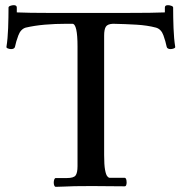

<svg xmlns="http://www.w3.org/2000/svg" viewBox="-20 -721 703 743"><path d="M383 -121Q383 -83 386.5 -64Q390 -45 395 -39Q400 -33 404 -33H462Q470 -33 470 -14Q470 -10 468.5 -5Q467 0 462 0Q431 0 398.5 -0.5Q366 -1 336 -1Q294 -1 269 -0.5Q244 0 228 1Q212 2 196 2Q192 2 190 -3Q188 -8 188 -14Q188 -21 190 -26.5Q192 -32 196 -32H239Q265 -32 272.5 -42Q280 -52 280 -78V-541Q280 -629 260 -629H239Q193 -629 153 -625.5Q113 -622 79 -614Q60 -608 51 -584Q42 -560 38 -540Q37 -535 32.5 -533Q28 -531 23 -531Q17 -531 10.5 -533.5Q4 -536 5 -540Q10 -571 11.5 -612.5Q13 -654 13 -692Q13 -696 20 -698.5Q27 -701 33 -701Q45 -701 45 -692V-673Q71 -672 99.5 -671.5Q128 -671 170 -671H469Q523 -671 558 -671.5Q593 -672 618 -673V-692Q618 -701 630 -701Q636 -701 643 -698.5Q650 -696 650 -692Q650 -654 651.5 -612.5Q653 -571 658 -540Q659 -536 652.5 -533.5Q646 -531 640 -531Q635 -531 630.5 -533Q626 -535 625 -540Q621 -560 612.5 -584Q604 -608 584 -614Q550 -623 508 -625.5Q466 -628 417 -629Q396 -628 389.5 -617.5Q383 -607 383 -583Z"/></svg>

Font: Sedan SC
Style: Regular
Weight: 400
Designer: Sebastian Salazar
Foundry: Sebastian Salazar
Version: Version 1.100; ttfautohint (v1.8.4.7-5d5b)